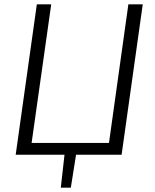

<svg xmlns="http://www.w3.org/2000/svg" viewBox="-20 -710 711 881"><path d="M635 -690 538 0H329L305 151H259L276 0H52L149 -690H215L125 -54H480L569 -690Z"/></svg>

Font: Exo 2.0 Light
Style: Italic
Weight: 300
Italic angle: -8°
Designer: Natanael Gama
Version: Version 1.001;PS 001.001;hotconv 1.0.70;makeotf.lib2.5.58329